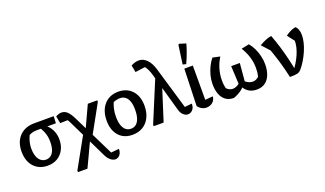

<svg xmlns="http://www.w3.org/2000/svg" viewBox="-88 -1358 3634 2148"><g transform="rotate(-20 1729.5 -284.0)"><path d="M274 -405Q249 -405 226 -399Q203 -393 184 -382Q166 -343 157.5 -306.5Q149 -270 149 -235Q149 -180 163 -141Q177 -102 203 -81Q229 -60 264 -60Q298 -60 323.5 -80Q349 -100 362 -139.5Q375 -179 375 -234Q375 -270 368.5 -301Q362 -332 348.5 -362.5Q335 -393 312 -428L374 -429Q480 -352 480 -221Q480 -153 452 -100.5Q424 -48 374.5 -19Q325 10 259 10Q191 10 140.5 -20.5Q90 -51 62.5 -106.5Q35 -162 35 -237Q35 -314 64.5 -370Q94 -426 148 -457Q202 -488 276 -488H509L505 -405Z M974 114 1070 105Q1070 136 1059.5 157.5Q1049 179 1032 190.5Q1015 202 995 202Q967 202 938 179Q909 156 888 111L676 -325Q660 -360 644 -387Q628 -414 611 -434L687 -394L551 -390L534 -476Q571 -497 602 -497Q644 -497 674.5 -465.5Q705 -434 735 -371ZM550 193V174L754 -193L781 -198L915 -488H1028V-470L844 -137L817 -134L663 193Z M1268 10Q1200 10 1151 -20Q1102 -50 1075 -105.5Q1048 -161 1048 -237Q1048 -317 1076.5 -375.5Q1105 -434 1157 -466.5Q1209 -499 1280 -499Q1349 -499 1399 -468.5Q1449 -438 1476.5 -383Q1504 -328 1504 -253Q1504 -173 1475 -113.5Q1446 -54 1393 -22Q1340 10 1268 10ZM1275 -60Q1311 -60 1336.5 -80.5Q1362 -101 1376 -143Q1390 -185 1390 -246Q1390 -305 1376 -344.5Q1362 -384 1335.5 -404Q1309 -424 1271 -424Q1246 -424 1215 -414.5Q1184 -405 1140 -386L1205 -431Q1183 -387 1172 -341.5Q1161 -296 1161 -242Q1161 -182 1175 -141.5Q1189 -101 1214.5 -80.5Q1240 -60 1275 -60Z M1776 -426 1640 0H1522V-19L1735 -531ZM1923 -83 2008 -92Q2010 -61 1998.5 -38.5Q1987 -16 1968.5 -4.5Q1950 7 1930 7Q1902 7 1875.5 -16.5Q1849 -40 1837 -87L1711 -534Q1688 -616 1656 -655L1538 -639L1522 -723Q1547 -736 1570 -742.5Q1593 -749 1615 -749Q1667 -749 1709 -707Q1751 -665 1775 -584Z M2050 -48 2064 -488H2165V-80L2257 -88Q2255 -58 2239.5 -36.5Q2224 -15 2200 -4Q2176 7 2150 7Q2122 7 2095.5 -7Q2069 -21 2050 -48ZM2101 -528 2062 -538 2093 -760 2103 -770 2182 -745Q2166 -689 2146 -635Q2126 -581 2101 -528Z M2748 10Q2689 10 2646 -20Q2603 -50 2576 -118L2649 -125Q2670 -106 2693.5 -97.5Q2717 -89 2736 -89Q2774 -89 2808 -120Q2814 -143 2817 -169Q2820 -195 2820 -228Q2820 -289 2800.5 -353Q2781 -417 2743 -478L2836 -497Q2864 -464 2885.5 -419.5Q2907 -375 2919 -325Q2931 -275 2931 -225Q2931 -158 2911 -104.5Q2891 -51 2850.5 -20.5Q2810 10 2748 10ZM2473 10Q2415 10 2376.5 -19Q2338 -48 2319.5 -99Q2301 -150 2301 -217Q2301 -265 2313.5 -315.5Q2326 -366 2349 -413.5Q2372 -461 2402 -497L2489 -478Q2453 -421 2433.5 -355Q2414 -289 2414 -225Q2414 -190 2417 -166.5Q2420 -143 2425 -124Q2441 -107 2460 -98.5Q2479 -90 2499 -90Q2518 -90 2540 -99Q2562 -108 2581 -125L2641 -121Q2616 -76 2573 -42.5Q2530 -9 2473 10ZM2648 -94 2578 -98 2566 -335H2669Z M3143 4Q3119 -104 3087 -211Q3055 -318 3010 -427L3049 -340L2957 -441Q3000 -466 3034.5 -480Q3069 -494 3102 -499Q3130 -426 3153.5 -348.5Q3177 -271 3195.5 -194Q3214 -117 3228 -43L3194 -36Q3226 -74 3251.5 -116Q3277 -158 3295.5 -200.5Q3314 -243 3323.5 -284Q3333 -325 3333 -362Q3333 -371 3332.5 -380Q3332 -389 3330 -399L3345 -342L3268 -442Q3297 -463 3326 -478Q3355 -493 3391 -499Q3411 -481 3420 -452.5Q3429 -424 3429 -391Q3429 -349 3417 -301Q3405 -253 3384 -205Q3363 -157 3336.5 -113Q3310 -69 3280 -34Q3268 -21 3257 -13.5Q3246 -6 3232 -2.5Q3218 1 3196.5 2.5Q3175 4 3143 4Z"/></g></svg>

Font: Piazzolla 24pt SemiBold
Style: Regular
Weight: 600
Designer: Juan Pablo del Peral
Foundry: Huerta Tipografica
Version: Version 2.005